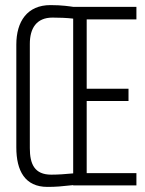

<svg xmlns="http://www.w3.org/2000/svg" viewBox="-20 -727 570 753"><path d="M178 -707C87 -707 44 -643 44 -552V-149C44 -57 78 6 166 6C201 6 219 4 267 -1V0H515V-48H320V-331H484V-379H320V-651H515V-700H268C254 -702 223 -707 178 -707ZM267 -47C236 -44 207 -42 181 -42C115 -42 97 -84 97 -146V-555C97 -616 123 -658 186 -658C210 -658 242 -657 267 -654Z"/></svg>

Font: Modon Arabic
Style: Regular
Weight: 400
Designer: Ahmedzaza
Foundry: Ahmedzaza
Version: Version 2.010